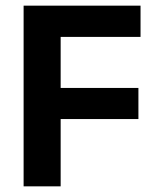

<svg xmlns="http://www.w3.org/2000/svg" viewBox="-20 -659 554 679"><path d="M63.5 0V-639H194.5V0ZM138.5 -238V-348H469.5V-238ZM101.5 -528.5V-639H477V-528.5Z"/></svg>

Font: Anek Bangla Medium SemiBold
Style: Regular
Weight: 600
Version: Version 1.003